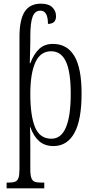

<svg xmlns="http://www.w3.org/2000/svg" viewBox="-20 -785 509 1045"><path d="M16 209H22Q49 209 62 204Q75 199 80.5 183.5Q86 168 86 135V-584Q86 -677 114 -721Q142 -765 203 -765Q245 -765 265 -745Q285 -725 285 -697Q285 -655 241 -655Q241 -727 200 -727Q170 -727 157.5 -694Q145 -661 145 -589V-556Q145 -525 143 -473L142 -441H145Q164 -491 193 -518.5Q222 -546 268 -546Q345 -546 384.5 -480.5Q424 -415 424 -276Q424 -131 384.5 -60.5Q345 10 271 10Q224 10 193.5 -16.5Q163 -43 145 -93H143Q145 -76 145 25V137Q145 169 151 184.5Q157 200 170 204.5Q183 209 209 209H221V240H16ZM365 -275Q365 -393 339 -449.5Q313 -506 258 -506Q200 -506 172.5 -445.5Q145 -385 145 -274Q145 -154 171 -92Q197 -30 260 -30Q365 -30 365 -275Z"/></svg>

Font: Noto Serif CondLight
Style: Regular
Weight: 300
Width: 3
Designer: Monotype Design Team
Foundry: Monotype Imaging Inc.
Version: Version 1.001